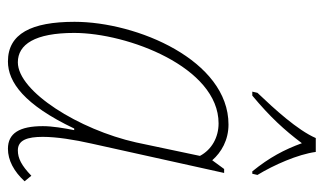

<svg xmlns="http://www.w3.org/2000/svg" viewBox="-186 -620 816 484"><g transform="rotate(90 222.0 -378.0)"><path d="M214 -619 211 -606H221C275 -651 307 -686 341 -731C357 -687 377 -649 412 -606H418L421 -619C396 -660 369 -721 363 -766H328C308 -720 255 -662 214 -619ZM135 10C187 10 244 -31 304 -157H308C303 -131 298 -102 298 -78C298 -19 316 10 355 10C384 10 412 -5 437 -32L423 -49C397 -24 379 -15 359 -15C333 -15 325 -39 325 -78C325 -112 332 -157 342 -201L416 -535H406L384 -505C364 -528 333 -546 294 -546C132 -546 35 -315 35 -158C35 -49 65 10 135 10ZM137 -15C92 -15 63 -58 63 -157C63 -291 149 -521 291 -521C326 -521 357 -504 373 -474L339 -313C307 -170 211 -15 137 -15Z"/></g></svg>

Font: Noto Serif SemiCondensed Thin
Style: Italic
Weight: 100
Width: 4
Italic angle: -12°
Designer: Monotype Design Team
Foundry: Monotype Imaging Inc.
Version: Version 2.013